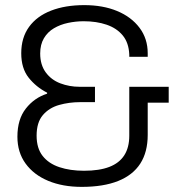

<svg xmlns="http://www.w3.org/2000/svg" viewBox="-20 -718 715 750"><path d="M299 12Q225 12 168.5 -11.5Q112 -35 80 -79Q48 -123 48 -184Q48 -252 81 -294Q114 -336 164 -352V-356Q121 -378 92 -414.5Q63 -451 63 -510Q63 -571 93.5 -613Q124 -655 179.5 -676.5Q235 -698 309 -698Q382 -698 437.5 -675Q493 -652 525 -609.5Q557 -567 557 -510V-496H485V-505Q483 -551 459.5 -579.5Q436 -608 396.5 -621.5Q357 -635 307 -635Q276 -635 245.5 -628.5Q215 -622 190.5 -607.5Q166 -593 151.5 -568.5Q137 -544 137 -509Q137 -465 158.5 -435.5Q180 -406 215.5 -392.5Q251 -379 291 -379H351V-319H293Q250 -319 211 -308Q172 -297 147.5 -268.5Q123 -240 123 -188Q123 -139 146.5 -109Q170 -79 212 -65Q254 -51 308 -51Q368 -51 407 -66Q446 -81 465.5 -111.5Q485 -142 485 -188V-379H639V-317H557V-191Q557 -124 528 -79Q499 -34 441.5 -11Q384 12 299 12Z"/></svg>

Font: Archivo SemiBold Light
Style: Regular
Weight: 300
Version: Version 2.001